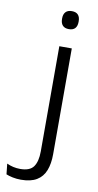

<svg xmlns="http://www.w3.org/2000/svg" viewBox="-158 -705 470 925"><g transform="rotate(10 77.0 -243.0)"><path d="M85.5 -45V-487.5H146.5V-45ZM116 -576.5Q96 -576.5 85.8 -587.5Q75.5 -598.5 75.5 -619V-622.5Q75.5 -642.5 85.8 -653.5Q96 -664.5 116 -664.5Q136.5 -664.5 146.5 -653.5Q156.5 -642.5 156.5 -622.5V-619Q156.5 -598.5 146.5 -587.5Q136.5 -576.5 116 -576.5ZM14.5 178Q-7 178 -26 174Q-45 170 -58 164.5L-63.5 113Q-48.5 120 -32 123.8Q-15.5 127.5 2 127.5Q49.5 127.5 67.5 101.8Q85.5 76 85.5 27V-143.5H146.5V30Q146.5 76.5 133.5 109.8Q120.5 143 91.5 160.5Q62.5 178 14.5 178Z"/></g></svg>

Font: Anek Gujarati Light
Style: Regular
Weight: 300
Designer: Mrunmayee Ghaisas (Gujarati), Yesha Goshar (Latin)
Foundry: Ek Type
Version: Version 1.003